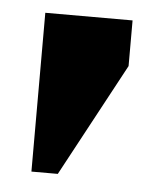

<svg xmlns="http://www.w3.org/2000/svg" viewBox="-35 -196 322 377"><g transform="rotate(5 126.0 -7.5)"><path d="M40 -164H212V-74L92 149H40Z"/></g></svg>

Font: Teko
Style: Bold
Weight: 700
Designer: Manushi Parikh, Jonny Pinhorn
Foundry: Indian Type Foundry
Version: Version 1.106;PS 1.0;hotconv 1.0.78;makeotf.lib2.5.61930; tt